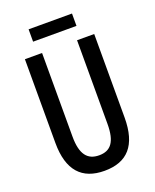

<svg xmlns="http://www.w3.org/2000/svg" viewBox="-158 -952 851 1052"><g transform="rotate(-20 267.0 -425.5)"><path d="M393 -861H140V-789H393ZM469 -227V-714H369V-227C369 -121 335 -80 268 -80C201 -80 165 -122 165 -226V-714H65V-226C65 -65 136 10 267 10C400 10 469 -65 469 -227Z"/></g></svg>

Font: Noto Sans Arabic UI XCn Md
Style: Regular
Weight: 500
Width: 2
Designer: Monotype Design Team, Nadine Chahine and Nizar Qandah
Foundry: Monotype Imaging Inc.
Version: Version 2.010